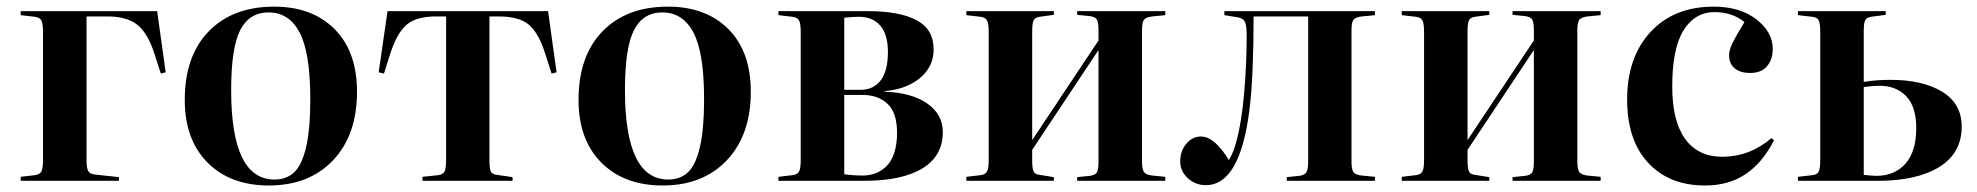

<svg xmlns="http://www.w3.org/2000/svg" viewBox="-20 -550 6014 584"><path d="M43 0V-12.2L85 -17.1Q100.1 -18.6 105.5 -27.8Q110.8 -37.1 110.8 -63V-453.1Q110.8 -479 105.5 -488.3Q100.1 -497.6 85 -499L43 -503.9V-516.1H458L483.9 -330.1L469.2 -326.2L448.2 -391.1Q428.2 -451.2 396.5 -475.6Q364.7 -500 306.2 -500H243.2V-61Q243.2 -38.6 248.5 -29.5Q253.9 -20.5 270 -19L341.8 -11.2V0Z M797.9 14.2Q680.7 14.2 611.3 -55.4Q542 -125 542 -246.1Q542 -379.9 615 -454.8Q688 -529.8 814 -529.8Q929.7 -529.8 997.8 -461.4Q1065.9 -393.1 1065.9 -271Q1065.9 -139.6 993.2 -62.7Q920.4 14.2 797.9 14.2ZM814.9 -3.9Q852.1 -3.9 875.5 -26.6Q898.9 -49.3 911.4 -103.8Q923.8 -158.2 923.8 -248Q923.8 -389.2 891.6 -450.7Q859.4 -512.2 796.9 -512.2Q738.3 -512.2 710.7 -458.5Q683.1 -404.8 683.1 -275.9Q683.1 -3.9 814.9 -3.9Z M1265.1 0V-12.2L1312 -17.1Q1326.7 -18.6 1331.8 -27.8Q1336.9 -37.1 1336.9 -63V-500H1307.1Q1245.1 -500 1215.8 -473.9Q1186.5 -447.8 1166 -383.8L1147.9 -326.2L1131.8 -330.1L1158.7 -516.1H1647L1672.9 -330.1L1657.7 -326.2L1639.2 -383.8Q1619.6 -447.8 1589.8 -473.9Q1560.1 -500 1497.1 -500H1468.8V-61Q1468.8 -36.6 1473.1 -28.1Q1477.5 -19.5 1491.7 -18.1L1539.1 -11.2V0Z M1995.6 14.2Q1878.4 14.2 1809.1 -55.4Q1739.7 -125 1739.7 -246.1Q1739.7 -379.9 1812.7 -454.8Q1885.7 -529.8 2011.7 -529.8Q2127.4 -529.8 2195.6 -461.4Q2263.7 -393.1 2263.7 -271Q2263.7 -139.6 2190.9 -62.7Q2118.2 14.2 1995.6 14.2ZM2012.7 -3.9Q2049.8 -3.9 2073.2 -26.6Q2096.7 -49.3 2109.1 -103.8Q2121.6 -158.2 2121.6 -248Q2121.6 -389.2 2089.4 -450.7Q2057.1 -512.2 1994.6 -512.2Q1936 -512.2 1908.4 -458.5Q1880.9 -404.8 1880.9 -275.9Q1880.9 -3.9 2012.7 -3.9Z M2347.7 0V-12.2L2389.6 -17.1Q2404.8 -18.6 2410.2 -27.8Q2415.5 -37.1 2415.5 -63V-453.1Q2415.5 -479 2410.2 -488.3Q2404.8 -497.6 2389.6 -499L2347.7 -503.9V-516.1H2619.6Q2716.3 -516.1 2768.1 -488.5Q2819.8 -460.9 2819.8 -399.9Q2819.8 -347.2 2778.3 -312.7Q2736.8 -278.3 2670.9 -272.9V-271Q2753.4 -268.1 2800.5 -235.1Q2847.7 -202.1 2847.7 -147.9Q2847.7 -75.7 2785.6 -37.8Q2723.6 0 2607.9 0ZM2547.9 -276.9H2597.7Q2636.7 -276.9 2658.7 -305.4Q2680.7 -334 2680.7 -392.1Q2680.7 -445.8 2657.2 -472.4Q2633.8 -499 2591.8 -499Q2574.2 -499 2547.9 -496.1ZM2604.5 -16.1Q2625 -16.1 2642.6 -22.7Q2660.2 -29.3 2675.5 -43.7Q2690.9 -58.1 2699.7 -84.2Q2708.5 -110.4 2708.5 -146Q2708.5 -207 2679.7 -234.1Q2650.9 -261.2 2604.5 -261.2H2547.9V-20Q2574.7 -16.1 2604.5 -16.1Z M2919.4 0V-12.2L2961.4 -17.1Q2976.6 -18.6 2981.9 -27.8Q2987.3 -37.1 2987.3 -63V-453.1Q2987.3 -479 2981.9 -488.3Q2976.6 -497.6 2961.4 -499L2919.4 -503.9V-516.1H3185.5V-504.9L3142.6 -499Q3128.4 -497.1 3124 -488.3Q3119.6 -479.5 3119.6 -455.1V-124L3321.3 -426.8V-458Q3321.3 -481.9 3316.2 -490.5Q3311 -499 3294.4 -501L3256.3 -504.9V-516.1H3524.4V-503.9L3484.4 -500Q3465.3 -497.6 3459.5 -489.7Q3453.6 -481.9 3453.6 -458V-58.1Q3453.6 -35.2 3459.7 -26.6Q3465.8 -18.1 3484.4 -16.1L3524.4 -12.2V0H3256.3V-11.2L3294.4 -15.1Q3311 -17.1 3316.2 -25.6Q3321.3 -34.2 3321.3 -58.1V-397.9L3119.6 -94.2V-61Q3119.6 -36.6 3124 -28.1Q3128.4 -19.5 3142.6 -18.1L3185.5 -11.2V0Z M3647.9 13.2Q3615.7 13.2 3592.8 -8.1Q3569.8 -29.3 3569.8 -59.1Q3569.8 -91.3 3588.6 -113Q3607.4 -134.8 3632.8 -134.8Q3674.3 -134.8 3717.8 -63Q3732.4 -86.9 3741.2 -122.1Q3756.8 -179.2 3764.4 -268.1Q3772 -356.9 3772 -439.9Q3772 -471.2 3767.1 -482.7Q3762.2 -494.1 3746.1 -497.1L3704.1 -503.9V-516.1H4162.1V-503.9L4122.1 -500Q4102.5 -497.6 4096.7 -489.7Q4090.8 -481.9 4090.8 -458V-58.1Q4090.8 -34.7 4096.9 -26.4Q4103 -18.1 4122.1 -16.1L4162.1 -12.2V0H3894V-11.2L3931.2 -15.1Q3948.2 -17.1 3953.6 -25.9Q3959 -34.7 3959 -58.1V-500H3793Q3793 -318.8 3780.8 -219.2Q3752.4 13.2 3647.9 13.2Z M4243.7 0V-12.2L4285.6 -17.1Q4300.8 -18.6 4306.2 -27.8Q4311.5 -37.1 4311.5 -63V-453.1Q4311.5 -479 4306.2 -488.3Q4300.8 -497.6 4285.6 -499L4243.7 -503.9V-516.1H4509.8V-504.9L4466.8 -499Q4452.6 -497.1 4448.2 -488.3Q4443.8 -479.5 4443.8 -455.1V-124L4645.5 -426.8V-458Q4645.5 -481.9 4640.4 -490.5Q4635.3 -499 4618.7 -501L4580.6 -504.9V-516.1H4848.6V-503.9L4808.6 -500Q4789.6 -497.6 4783.7 -489.7Q4777.8 -481.9 4777.8 -458V-58.1Q4777.8 -35.2 4783.9 -26.6Q4790 -18.1 4808.6 -16.1L4848.6 -12.2V0H4580.6V-11.2L4618.7 -15.1Q4635.3 -17.1 4640.4 -25.6Q4645.5 -34.2 4645.5 -58.1V-397.9L4443.8 -94.2V-61Q4443.8 -36.6 4448.2 -28.1Q4452.6 -19.5 4466.8 -18.1L4509.8 -11.2V0Z M5166 14.2Q5057.1 14.2 4993.2 -54.7Q4929.2 -123.5 4929.2 -247.1Q4929.2 -376 5000.5 -452.9Q5071.8 -529.8 5192.4 -529.8Q5272.5 -529.8 5322.3 -491.2Q5372.1 -452.6 5372.1 -400.9Q5372.1 -369.1 5354.7 -348.6Q5337.4 -328.1 5303.2 -328.1Q5272.5 -328.1 5255.9 -342.5Q5239.3 -356.9 5239.3 -381.8Q5239.3 -397.5 5249.3 -418.2Q5259.3 -439 5286.1 -482.9Q5248.5 -513.2 5195.3 -513.2Q5135.7 -513.2 5101.1 -458.3Q5066.4 -403.3 5066.4 -287.1Q5066.4 -181.6 5105.7 -127.4Q5145 -73.2 5218.3 -73.2Q5301.8 -73.2 5368.2 -129.9L5376 -123Q5340.3 -54.2 5289.1 -20Q5237.8 14.2 5166 14.2Z M5448.7 0V-12.2L5491.7 -17.1Q5506.8 -18.6 5511.7 -27.6Q5516.6 -36.6 5516.6 -63V-453.1Q5516.6 -479.5 5511.7 -488.5Q5506.8 -497.6 5491.7 -499L5448.7 -503.9V-516.1H5715.8V-504.9L5671.9 -499Q5657.7 -497.1 5653.3 -488.3Q5648.9 -479.5 5648.9 -455.1V-300.8Q5683.1 -307.1 5731 -307.1Q5828.1 -307.1 5887.5 -271Q5946.8 -234.9 5946.8 -165Q5946.8 -84 5878.4 -42Q5810.1 0 5691.9 0ZM5687 -15.1Q5742.7 -15.1 5775.6 -52Q5808.6 -88.9 5808.6 -161.1Q5808.6 -225.1 5778.3 -257.1Q5748 -289.1 5696.8 -289.1Q5677.2 -289.1 5648.9 -285.2V-18.1Q5678.2 -15.1 5687 -15.1Z"/></svg>

Font: Display Semibold
Style: Regular
Weight: 600
Designer: Latin by Veronika Burian and Jose Scaglione. Greek by Irene Vlachou. Cyrillic by Vera Evstafieva.
Foundry: TypeTogether
Version: Version 3.002